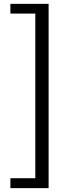

<svg xmlns="http://www.w3.org/2000/svg" viewBox="-20 -811 378 1001"><path d="M34.2 169.9V118.2H164.1V-740.2H34.2V-791H233.4V169.9Z"/></svg>

Font: Taipei Sans TC Beta
Style: Regular
Weight: 400
Designer: JT Foundry
Foundry: JT Foundry
Version: Version 1.000